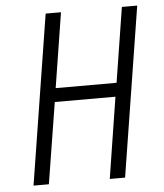

<svg xmlns="http://www.w3.org/2000/svg" viewBox="-52 -776 705 823"><g transform="rotate(-5 300.0 -365.0)"><path d="M59 0 175 -730H241L190 -408H452L503 -730H569L453 0H387L442 -349H181L125 0Z"/></g></svg>

Font: JetBrains Mono NL ExtraLight
Style: Italic
Weight: 200
Italic angle: -9°
Monospace: yes
Designer: Philipp Nurullin, Konstantin Bulenkov
Foundry: JetBrains
Version: Version 2.305; ttfautohint (v1.8.4.7-5d5b)